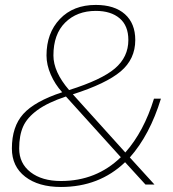

<svg xmlns="http://www.w3.org/2000/svg" viewBox="-20 -742 696 772"><path d="M564.9 0 482.9 -89.8Q378.9 9.8 225.1 9.8Q134.8 9.8 81.3 -31.5Q27.8 -72.8 27.8 -145Q27.8 -232.9 73.5 -283.7Q119.1 -334.5 230 -371.1Q201.2 -402.8 184.1 -442.1Q167 -481.4 167 -519Q167 -608.9 220.7 -665.5Q274.4 -722.2 365.2 -722.2Q440.4 -722.2 482.2 -685.1Q523.9 -647.9 523.9 -581.1Q523.9 -504.4 465.1 -454.8Q406.2 -405.3 272.9 -362.8L483.9 -128.9Q558.6 -213.4 599.1 -345.2H627Q582.5 -199.7 502 -108.9L601.1 0ZM225.1 -14.2Q367.2 -14.2 465.8 -109.9L245.1 -354Q171.9 -329.6 130.4 -299.3Q88.9 -269 73 -233.2Q57.1 -197.3 57.1 -145Q57.1 -85 103 -49.6Q148.9 -14.2 225.1 -14.2ZM194.8 -519Q194.8 -453.1 257.8 -379.9Q388.2 -420.9 442.1 -466.8Q496.1 -512.7 496.1 -581.1Q496.1 -638.7 460.9 -668.5Q425.8 -698.2 365.2 -698.2Q289.6 -698.2 242.2 -651.4Q194.8 -604.5 194.8 -519Z"/></svg>

Font: Creato Display Thin
Style: Italic
Weight: 265
Italic angle: -10°
Version: Version 1.000